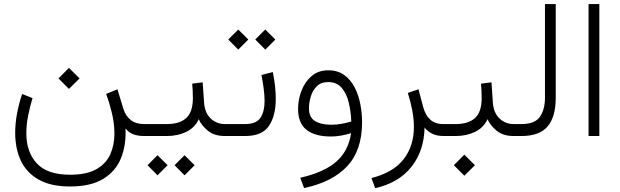

<svg xmlns="http://www.w3.org/2000/svg" viewBox="-20 -678 3089 957"><path d="M323.7 -339.8 376.5 -287.1 323.7 -234.9 271.5 -287.1ZM329.1 192.9Q412.6 192.9 460.9 165Q509.3 137.2 529.8 90.8Q550.3 44.4 550.3 -11.7Q550.3 -62.5 537.6 -115Q524.9 -167.5 509.3 -210L565.4 -232.9L595.7 -133.3Q606.4 -100.1 631.6 -79.8Q656.7 -59.6 699.2 -59.6H723.6V0H700.2Q667.5 0 645 -8.3Q622.6 -16.6 605.5 -37.6Q609.4 46.4 582.5 111.6Q555.7 176.8 493.7 214.1Q431.6 251.5 329.1 251.5Q233.9 251.5 173.3 217.5Q112.8 183.6 84.2 123.3Q55.7 63 55.7 -16.1Q55.7 -62.5 64.9 -112.1Q74.2 -161.6 90.3 -209.5L142.1 -189Q128.9 -146 120.1 -101.1Q111.3 -56.2 111.3 -13.2Q111.3 79.6 163.3 136.2Q215.3 192.9 329.1 192.9Z M704.1 -59.6H811Q875 -59.6 908 -89.4Q940.9 -119.1 941.4 -187.5Q941.4 -208.5 940.4 -226.8Q939.5 -245.1 938 -261.2L990.2 -267.6L997.1 -168.5Q1000.5 -115.7 1030 -87.6Q1059.6 -59.6 1101.6 -59.6H1121.1V0H1101.1Q1046.9 0 1014.4 -27.8Q981.9 -55.7 970.7 -84Q950.7 -41 908 -20.5Q865.2 0 810.5 0H704.1ZM899.9 95.7 950.2 145.5 899.9 195.8 850.1 145.5ZM765.1 95.7 815.4 145.5 765.1 195.8 715.3 145.5Z M1302.2 -530.8 1352.5 -481 1302.2 -430.7 1252.4 -481ZM1167.5 -530.8 1217.8 -481 1167.5 -430.7 1117.7 -481ZM1101.1 -59.6H1201.2Q1257.3 -59.6 1278.1 -90.8Q1298.8 -122.1 1298.8 -174.3Q1298.8 -202.6 1294.2 -237.1Q1289.6 -271.5 1283.2 -304.2L1339.8 -318.8Q1354.5 -248.5 1354.5 -185.1Q1354.5 -101.1 1320.6 -50.5Q1286.6 0 1202.1 0H1101.1Z M1784.7 -68.8Q1784.7 71.8 1710.2 150.9Q1635.7 230 1495.6 259.3L1476.6 208Q1595.2 181.2 1656 127.9Q1716.8 74.7 1730 -14.2Q1707.5 -7.3 1681.2 -2.4Q1654.8 2.4 1629.4 2.4Q1551.3 2.4 1508.5 -30.3Q1465.8 -63 1465.8 -135.3Q1465.8 -182.1 1482.9 -226.3Q1500 -270.5 1533.4 -299.1Q1566.9 -327.6 1616.2 -327.6Q1663.1 -327.6 1695.3 -304.4Q1727.5 -281.2 1747.3 -243.2Q1767.1 -205.1 1775.9 -159.4Q1784.7 -113.8 1784.7 -68.8ZM1631.8 -56.2Q1656.7 -56.2 1682.1 -60.8Q1707.5 -65.4 1731 -72.3Q1729 -121.6 1718.3 -166.7Q1707.5 -211.9 1682.9 -240.5Q1658.2 -269 1615.2 -269Q1580.1 -269 1559.1 -248Q1538.1 -227.1 1529.1 -196.8Q1520 -166.5 1520 -138.2Q1520 -93.3 1550 -74.7Q1580.1 -56.2 1631.8 -56.2Z M2192.4 0Q2155.8 0 2132.1 -12.7Q2108.4 -25.4 2096.2 -42.5Q2094.2 73.7 2030.5 153.8Q1966.8 233.9 1850.1 259.8L1831.5 209.5Q1940.9 181.6 1991.9 115.5Q2043 49.3 2043 -44.9Q2043 -84 2035.2 -126.5Q2027.3 -168.9 2012.7 -214.8L2065.9 -232.9L2088.9 -146Q2099.6 -105 2124 -82.3Q2148.4 -59.6 2189.9 -59.6H2213.9V0Z M2193.8 -59.6H2250.5Q2314.5 -59.6 2347.4 -89.4Q2380.4 -119.1 2380.9 -187.5Q2380.9 -208.5 2379.9 -226.8Q2378.9 -245.1 2377.4 -261.2L2429.7 -267.6L2436.5 -168.5Q2439.9 -115.7 2469.5 -87.6Q2499 -59.6 2541 -59.6H2560.5V0H2540.5Q2486.3 0 2453.9 -27.8Q2421.4 -55.7 2410.2 -84Q2390.1 -41 2347.4 -20.5Q2304.7 0 2250 0H2193.8ZM2294.4 92.8 2347.2 145.5 2294.4 197.8 2242.2 145.5Z M2541 -59.6H2579.1Q2646 -59.6 2671.1 -95.9Q2696.3 -132.3 2696.3 -190.4V-657.7H2750V-190.9Q2750 -95.7 2709.5 -47.9Q2668.9 0 2578.6 0H2541Z M2967.3 -657.7V0H2913.6V-657.7Z"/></svg>

Font: Vazirmatn FD ExtraLight
Style: Regular
Weight: 200
Designer: Saber Rastikerdar
Foundry: Saber Rastikerdar
Version: Version 33.003